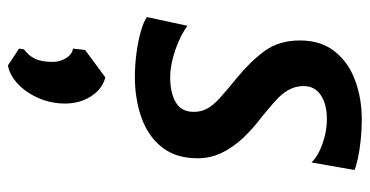

<svg xmlns="http://www.w3.org/2000/svg" viewBox="-244 -360 932 484"><g transform="rotate(90 222.0 -118.0)"><path d="M173.5 8Q143.5 8 112.5 3.8Q81.5 -0.5 57.5 -7.5Q33.5 -14.5 23 -22.5L45 -124.5Q61.5 -112.5 83.5 -102.8Q105.5 -93 129.8 -87Q154 -81 175 -81Q213.5 -81 237.8 -95Q262 -109 262 -140.5Q262 -158.5 254.2 -173.5Q246.5 -188.5 227.5 -205.8Q208.5 -223 176 -249.5Q134.5 -283.5 108.2 -319.5Q82 -355.5 82 -408.5Q82 -460.5 109.2 -495.2Q136.5 -530 182 -547Q227.5 -564 281.5 -564Q308.5 -564 333.8 -561.2Q359 -558.5 379 -554.2Q399 -550 408.5 -545.5L389.5 -437Q381.5 -446.5 364.2 -455.5Q347 -464.5 325 -470.2Q303 -476 280.5 -476Q243 -476 220 -460.8Q197 -445.5 197 -417.5Q197 -396.5 206.8 -379.2Q216.5 -362 234.2 -346.2Q252 -330.5 274.5 -312Q304 -290 327.8 -264.8Q351.5 -239.5 365.2 -211Q379 -182.5 379 -150.5Q379 -95 351 -60Q323 -25 276.2 -8.5Q229.5 8 173.5 8ZM145 328 102.5 300 104.5 287.5Q120.5 275.5 128 260Q135.5 244.5 136 219Q137 198.5 127 182.2Q117 166 102.5 164L106 133.5L175 82.5Q204.5 90 222.8 118.5Q241 147 241 184Q241 219 227.5 250.2Q214 281.5 192 302.5Q170 323.5 145 328Z"/></g></svg>

Font: Merriweather Sans Medium
Style: Italic
Weight: 500
Italic angle: -7.5°
Designer: Eben Sorkin
Foundry: Eben Sorkin
Version: Version 2.001